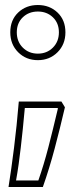

<svg xmlns="http://www.w3.org/2000/svg" viewBox="-20 -578 302 766"><path d="M47 -449Q47 -412 71 -388Q95 -364 131 -364Q167 -364 191 -388Q215 -412 215 -449Q215 -486 191 -509Q167 -532 131 -532Q95 -532 71 -509Q47 -486 47 -449ZM21 -449Q21 -498 52.5 -528Q84 -558 131 -558Q178 -558 209.5 -528Q241 -498 241 -449Q241 -401 209.5 -369.5Q178 -338 131 -338Q84 -338 52.5 -369.5Q21 -401 21 -449ZM225 -173 239 -150Q219 -64 198 15Q177 94 151 168H14Q25 99 36 11.5Q47 -76 55 -173ZM79 -147Q75 -102 71 -63.5Q67 -25 63 9.5Q59 44 54.5 76.5Q50 109 44 142H133Q155 79 173 9.5Q191 -60 211 -145L210 -147Z"/></svg>

Font: CMG Sans Outline
Style: Outline
Weight: 700
Designer: Julieta Ulanovsky
Foundry: Julieta Ulanovsky
Version: Version 7.200